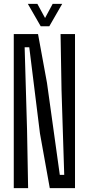

<svg xmlns="http://www.w3.org/2000/svg" viewBox="-20 -977 461 997"><path d="M51.5 0V-800H177.5L224 -546.5L290.5 -69H313.5L299.5 -509.5L294.5 -800H369.5V0H238.5L187.5 -284L132 -731.5H108L120.5 -300.5L126 0ZM191.5 -840.5 124.5 -957H174L214 -883.5L253.5 -957H303L236 -840.5Z"/></svg>

Font: Big Shoulders Display Thin Medium
Style: Regular
Weight: 500
Version: Version 2.002